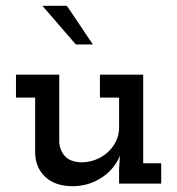

<svg xmlns="http://www.w3.org/2000/svg" viewBox="-20 -632 610 661"><path d="M393 -96 390 -51V0H535V-70H473V-375H324V-296H390V-193Q390 -167 379 -145Q368 -123 350 -107Q332 -91 308.5 -82Q285 -73 259 -73Q221 -75 203.5 -94.5Q186 -114 184 -141V-375H35V-296H101V-103Q103 -53 137 -22Q171 9 230 9Q284 9 328.5 -19.5Q373 -48 393 -96ZM300 -479Q277 -512 255 -545.5Q233 -579 210 -612H126Q155 -579 183.5 -545.5Q212 -512 241 -479Z"/></svg>

Font: Josefin Slab Thin
Style: Bold
Weight: 700
Version: Version 2.000